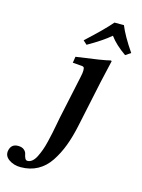

<svg xmlns="http://www.w3.org/2000/svg" viewBox="-227 -721 759 1024"><g transform="rotate(15 152.5 -209.5)"><path d="M326.7 -647Q348.6 -592.3 402.8 -513.2L374 -494.1Q315.9 -534.2 284.7 -577.1Q239.3 -538.6 161.1 -494.1L140.1 -513.2Q235.8 -601.1 274.4 -647ZM285.2 -321.3 231.9 -69.8Q217.8 -2.4 198.7 48.1Q179.7 98.6 151.6 140.9Q123.5 183.1 82.8 205.3Q42 227.5 -10.3 227.5Q-48.3 227.5 -75.7 208Q-103 188.5 -96.7 158.2Q-88.9 121.1 -51.3 121.1Q-29.8 121.1 -18.1 131.1Q-6.3 141.1 -4.2 153.3Q-2 165.5 2.9 175.5Q7.8 185.5 16.6 185.5Q30.3 185.5 42.5 175.5Q54.7 165.5 64.2 146.5Q73.7 127.4 81.3 106.7Q88.9 85.9 95.7 57.6Q102.5 29.3 106.9 8.3Q111.3 -12.7 116.5 -40.5Q121.6 -68.4 124 -80.1L175.3 -320.8Q180.7 -344.7 180.4 -357.9Q180.2 -371.1 176.8 -374.8Q173.3 -378.4 165.5 -378.9L115.2 -382.8L120.6 -417Q274.9 -437.5 307.1 -446.8Q309.1 -446.8 311.3 -445.8Q313.5 -444.8 313 -442.9Q295.9 -371.1 285.2 -321.3Z"/></g></svg>

Font: Linux Libertine Slanted
Style: Semibold Slanted
Weight: 600
Designer: Philipp H. Poll
Foundry: Philipp H. Poll
Version: Version 5.1.1